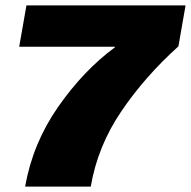

<svg xmlns="http://www.w3.org/2000/svg" viewBox="-20 -695 711 715"><path d="M73.5 0H318Q343.5 -150.5 432 -280.8Q520.5 -411 644.5 -522.5L671 -675H78.5L51.5 -521H408.5L407.5 -518.5Q291 -432.5 196.5 -297Q102 -161.5 73.5 0Z"/></svg>

Font: Anybody UltraCondensed Thin Black
Style: Italic
Weight: 900
Italic angle: -10°
Version: Version 1.111